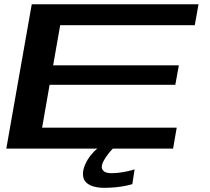

<svg xmlns="http://www.w3.org/2000/svg" viewBox="-20 -695 982 898"><path d="M9.5 0H789.5L806.5 -98H177L212 -298.5H800L816.5 -389.5H228.5L261.5 -577H891L908.5 -675H128.5ZM467 183.5Q494.5 183.5 521.5 180.8Q548.5 178 569.8 173.5Q591 169 599 166L609.5 97Q600 100.5 581.8 104.8Q563.5 109 542.5 112Q521.5 115 502.5 115Q478 115 467 106.8Q456 98.5 456 86Q456 73 465.5 56Q475 39 487.5 23.2Q500 7.5 508 0H435.5Q419.5 12 403.8 32Q388 52 378 75Q368 98 368 119Q368 142.5 381.2 156.5Q394.5 170.5 417.2 177Q440 183.5 467 183.5Z"/></svg>

Font: Anybody ExtraExpanded Medium
Style: Italic
Weight: 500
Width: 8
Italic angle: -10°
Version: Version 1.113;gftools[0.9.25]